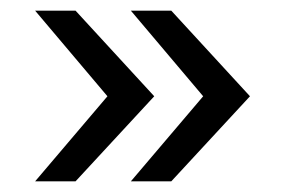

<svg xmlns="http://www.w3.org/2000/svg" viewBox="-20 -417 529 361"><path d="M226 -76 362 -236 226 -397H302L450 -236L302 -76ZM46 -76 182 -236 46 -397H122L270 -236L122 -76Z"/></svg>

Font: Mukta Malar
Style: Regular
Weight: 400
Designer: Aadarsh Rajan, Girish Dalvi, Yashodeep Gholap
Foundry: Ek Type
Version: Version 2.538;PS 1.000;hotconv 16.6.51;makeotf.lib2.5.65220;